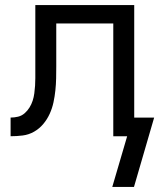

<svg xmlns="http://www.w3.org/2000/svg" viewBox="-20 -540 640 761"><path d="M511 201H425L484 0H429V-447H203V-277Q203 -254 202.5 -230Q202 -206 199.5 -182Q197 -158 192 -134.5Q187 -111 177 -89Q167 -67 151.5 -48.5Q136 -30 115 -18Q94 -6 70 -3Q46 0 22 0V-74Q37 -74 51.5 -77.5Q66 -81 77.5 -91Q89 -101 97 -114Q105 -127 109.5 -141Q114 -155 116 -170Q118 -185 119 -200Q120 -215 120 -230Q120 -245 120 -260V-520H512V-74H591Z"/></svg>

Font: Iosevka Fixed Extended
Style: Regular
Weight: 400
Width: 7
Monospace: yes
Designer: Belleve Invis
Foundry: Belleve Invis
Version: Version 24.1.1; ttfautohint (v1.8.4)